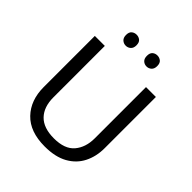

<svg xmlns="http://www.w3.org/2000/svg" viewBox="-246 -1060 1223 1223"><g transform="rotate(45 365.5 -449.0)"><path d="M640 -252Q640 -178 610 -118.5Q580 -59 518.5 -24.5Q457 10 362 10Q229 10 159.5 -62.5Q90 -135 90 -254V-714H180V-251Q180 -164 226.5 -116Q273 -68 367 -68Q464 -68 507.5 -119.5Q551 -171 551 -252V-714H640ZM226 -859Q226 -885 240 -896.5Q254 -908 273 -908Q292 -908 306 -896.5Q320 -885 320 -859Q320 -834 306 -821.5Q292 -809 273 -809Q254 -809 240 -821.5Q226 -834 226 -859ZM414 -859Q414 -885 427.5 -896.5Q441 -908 460 -908Q479 -908 493 -896.5Q507 -885 507 -859Q507 -834 493 -821.5Q479 -809 460 -809Q441 -809 427.5 -821.5Q414 -834 414 -859Z"/></g></svg>

Font: Noto Sans Lepcha
Style: Regular
Weight: 400
Designer: Monotype Design Team
Foundry: Monotype Imaging Inc.
Version: Version 2.006; ttfautohint (v1.8.4.7-5d5b)